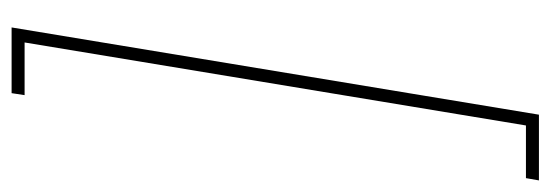

<svg xmlns="http://www.w3.org/2000/svg" viewBox="-329 -476 949 331"><g transform="rotate(90 145.5 -310.5)"><path d="M27.3 144 177.7 -765.1H291L287.1 -742.7H196.3L53.2 121.6H144L140.6 144Z"/></g></svg>

Font: Inter Display Thin
Style: Italic
Weight: 100
Italic angle: -9.39999°
Designer: Rasmus Andersson
Foundry: rsms
Version: Version 4.000;git-a52131595